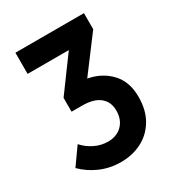

<svg xmlns="http://www.w3.org/2000/svg" viewBox="-169 -795 838 912"><g transform="rotate(-30 250.0 -339.5)"><path d="M26 -73 92 -166Q118 -137 152.5 -120.5Q187 -104 224 -104Q272 -104 301.5 -133.5Q331 -163 331 -213Q331 -260 298.5 -287Q266 -314 201 -314H144V-390L279 -574H53V-690H429V-602L287 -413Q360 -400 407.5 -350Q455 -300 455 -217Q455 -143 424.5 -92Q394 -41 343 -15Q292 11 230 11Q169 11 117 -11.5Q65 -34 26 -73Z"/></g></svg>

Font: Radio Canada Condensed SemiBold
Style: Regular
Weight: 600
Width: 3
Designer: Charles Daoud, Etienne Aubert Bonn, Alexandre Saumier Demers, Jacques Le Bailly
Foundry: Radio-Canada
Version: Version 2.104; ttfautohint (v1.8.4.7-5d5b);gftools[0.9.28.de